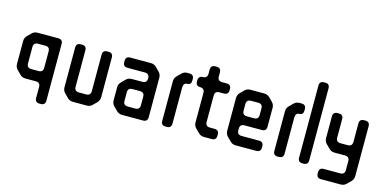

<svg xmlns="http://www.w3.org/2000/svg" viewBox="-76 -1128 3301 1646"><g transform="rotate(15 1575.0 -305.5)"><path d="M284 58V-39Q284 -79 244 -79H151Q122 -79 102 -100L70 -132Q50 -152 50 -181V-384Q50 -413 70 -433L102 -465Q122 -485 151 -485H335Q375 -485 375 -445V58Q375 98 335 98H324Q284 98 284 58ZM140 -355V-210Q140 -170 180 -170H244Q284 -170 284 -210V-355Q284 -395 244 -395H180Q140 -395 140 -355Z M770 -485H781Q821 -485 821 -445V-93Q821 -64 801 -43L769 -11Q749 9 720 9H597Q568 9 548 -11L515 -44Q495 -64 495 -93V-445Q495 -485 535 -485H546Q586 -485 586 -445V-122Q586 -82 626 -82H690Q730 -82 730 -122V-445Q730 -485 770 -485Z M984 -12 951 -45Q931 -65 931 -94V-210Q931 -225 936 -236.5Q941 -248 952 -259L984 -291Q1004 -311 1033 -311H1128Q1168 -311 1168 -351V-354Q1168 -394 1128 -394H974Q934 -394 934 -434V-445Q934 -485 974 -485H1157Q1186 -485 1206 -465L1239 -432Q1259 -412 1259 -383V-32Q1259 8 1219 8H1033Q1004 8 984 -12ZM1128 -229H1062Q1022 -229 1022 -189V-114Q1022 -74 1062 -74H1128Q1168 -74 1168 -114V-189Q1168 -229 1128 -229Z M1430 8H1419Q1379 8 1379 -32V-383Q1379 -412 1399 -432L1432 -465Q1452 -485 1481 -485H1499Q1539 -485 1539 -445V-434Q1539 -394 1505 -394Q1488 -394 1479 -383.5Q1470 -373 1470 -354V-32Q1470 8 1430 8Z M1869 -42V-31Q1869 9 1829 9H1760Q1731 9 1711 -11L1678 -44Q1658 -64 1658 -93V-355Q1658 -374 1648 -384.5Q1638 -395 1619 -395Q1579 -395 1579 -435V-445Q1579 -464 1589.5 -474.5Q1600 -485 1619 -485Q1638 -485 1648 -495.5Q1658 -506 1658 -525V-561Q1658 -601 1698 -601H1709Q1749 -601 1749 -561V-525Q1749 -485 1789 -485H1829Q1869 -485 1869 -445V-435Q1869 -395 1829 -395H1789Q1749 -395 1749 -355V-122Q1749 -82 1789 -82H1829Q1869 -82 1869 -42Z M2224 -177H2070Q2030 -177 2030 -137V-123Q2030 -83 2070 -83H2224Q2264 -83 2264 -43V-32Q2264 8 2224 8H2040Q2011 8 1991 -13L1959 -45Q1939 -65 1939 -94V-384Q1939 -413 1959 -433L1991 -465Q2011 -485 2040 -485H2163Q2192 -485 2212 -465L2244 -433Q2264 -413 2264 -384V-217Q2264 -177 2224 -177ZM2070 -257H2133Q2173 -257 2173 -297V-355Q2173 -395 2133 -395H2070Q2030 -395 2030 -355V-297Q2030 -257 2070 -257Z M2425 8H2414Q2374 8 2374 -32V-383Q2374 -412 2394 -432L2427 -465Q2447 -485 2476 -485H2494Q2534 -485 2534 -445V-434Q2534 -394 2500 -394Q2483 -394 2474 -383.5Q2465 -373 2465 -354V-32Q2465 8 2425 8Z M2634 -710H2644Q2684 -710 2684 -670V-31Q2684 9 2644 9H2634Q2594 9 2594 -31V-670Q2594 -710 2634 -710Z M3009 -282V-445Q3009 -485 3049 -485H3060Q3100 -485 3100 -445V-3Q3100 26 3080 46L3047 79Q3027 99 2998 99H2823Q2783 99 2783 59V48Q2783 8 2823 8H2969Q3009 8 3009 -32V-111Q3009 -151 2969 -151H2876Q2847 -151 2827 -171L2794 -204Q2774 -224 2774 -253V-445Q2774 -485 2814 -485H2825Q2865 -485 2865 -445V-282Q2865 -242 2905 -242H2969Q3009 -242 3009 -282Z"/></g></svg>

Font: ZCOOL QingKe HuangYou
Style: Regular
Weight: 400
Version: Version 1.000